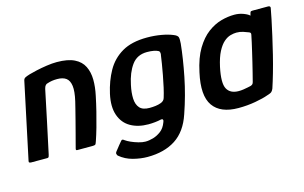

<svg xmlns="http://www.w3.org/2000/svg" viewBox="-79 -679 1604 1012"><g transform="rotate(-15 723.5 -173.5)"><path d="M16 0Q12 0 7.5 -2Q3 -4 5 -11Q27 -115 49 -218.5Q71 -322 93 -426Q95 -436 102.5 -440.5Q110 -445 130 -451Q143 -455 170 -461Q197 -467 227.5 -471.5Q258 -476 283 -476Q343 -476 378.5 -458.5Q414 -441 429.5 -409.5Q445 -378 445.5 -337.5Q446 -297 436 -251Q428 -212 417.5 -169.5Q407 -127 396 -88.5Q385 -50 375 -21Q370 -5 366 -2.5Q362 0 350 0H268Q259 0 262 -10Q263 -15 269 -37Q275 -59 283 -90Q291 -121 299.5 -153.5Q308 -186 314.5 -212.5Q321 -239 324 -251Q336 -303 332 -333Q328 -363 310.5 -376Q293 -389 262 -389Q246 -389 233.5 -387Q221 -385 209 -381Q202 -380 196.5 -374Q191 -368 188 -355Q171 -274 153 -188Q135 -102 116 -15Q115 -10 113 -5Q111 0 105 0Z M511 -242Q526 -309 556 -362.5Q586 -416 639 -447Q692 -478 776 -478Q816 -478 853 -471.5Q890 -465 916 -454Q936 -446 939 -435.5Q942 -425 940 -401Q932 -322 913 -226.5Q894 -131 861 -36Q832 51 770.5 91Q709 131 617 131Q580 131 539 120.5Q498 110 466 83Q463 79 461.5 73Q460 67 465 61Q469 57 475 48.5Q481 40 488 32Q495 24 498 20Q506 9 510.5 8.5Q515 8 522 14Q533 22 551 30Q569 38 590 44Q611 50 627 50Q647 50 669.5 43.5Q692 37 712.5 21.5Q733 6 744 -24Q744 -25 744.5 -26.5Q745 -28 746 -29Q748 -36 745 -39.5Q742 -43 733 -41Q721 -38 702.5 -36Q684 -34 666 -34Q610 -34 569.5 -57Q529 -80 512.5 -127Q496 -174 511 -242ZM630 -259Q621 -218 622.5 -185.5Q624 -153 640.5 -134.5Q657 -116 694 -116Q710 -116 726.5 -118Q743 -120 756 -125Q765 -128 771 -134Q777 -140 779 -148Q786 -170 793 -201Q800 -232 806 -264.5Q812 -297 816.5 -324.5Q821 -352 823 -368Q825 -374 824 -382Q823 -390 817 -393Q808 -398 792.5 -401Q777 -404 756 -404Q702 -404 672.5 -363.5Q643 -323 630 -259Z M1147 6Q1049 6 1009 -51Q969 -108 996 -229Q1012 -305 1041 -353Q1070 -401 1105.5 -427.5Q1141 -454 1178.5 -464.5Q1216 -475 1252 -475Q1278 -475 1301.5 -466Q1325 -457 1333 -448L1337 -463Q1339 -469 1342 -470Q1345 -471 1351 -471H1435Q1447 -471 1447 -461Q1443 -438 1435 -399.5Q1427 -361 1416.5 -314.5Q1406 -268 1394 -219Q1382 -170 1369 -125Q1356 -80 1345 -47Q1341 -37 1335 -31Q1329 -25 1308 -19Q1284 -10 1239.5 -2Q1195 6 1147 6ZM1171 -80Q1183 -80 1197 -82Q1211 -84 1222 -86.5Q1233 -89 1238 -90Q1244 -92 1248 -95.5Q1252 -99 1254 -107Q1260 -130 1266.5 -156Q1273 -182 1279.5 -209Q1286 -236 1292 -262Q1298 -288 1303 -310Q1308 -332 1311 -348Q1313 -355 1311 -359Q1309 -363 1303 -365Q1291 -370 1274 -375.5Q1257 -381 1238 -381Q1223 -381 1205 -376Q1187 -371 1169 -355.5Q1151 -340 1135 -309.5Q1119 -279 1108 -229Q1090 -144 1107.5 -112Q1125 -80 1171 -80Z"/></g></svg>

Font: Glory Thin SemiBold
Style: Italic
Weight: 600
Italic angle: -12°
Version: Version 1.011